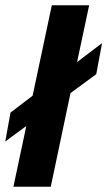

<svg xmlns="http://www.w3.org/2000/svg" viewBox="-54 -710 408 730"><path d="M312 -428 214 -356 139 0H-3L46 -231L-34 -172L-14 -282L70 -346L143 -690H285L239 -474L334 -546Z"/></svg>

Font: Decalotype
Style: Bold Italic
Weight: 700
Italic angle: -12°
Designer: Alfredo Marco Pradil
Foundry: Alfredo Marco Pradil
Version: Version 1.0